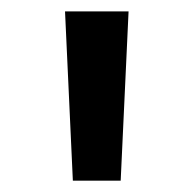

<svg xmlns="http://www.w3.org/2000/svg" viewBox="-20 -780 339 336"><path d="M107.5 -463.8 93.8 -760H205L191.2 -463.8Z"/></svg>

Font: Now Alt Medium
Style: Regular
Weight: 500
Designer: Alfredo Marco Pradil
Foundry: Alfredo Marco Pradil
Version: Version 1.002;PS 001.002;hotconv 1.0.88;makeotf.lib2.5.64775